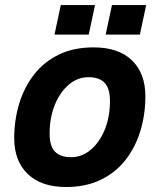

<svg xmlns="http://www.w3.org/2000/svg" viewBox="-20 -738 640 770"><path d="M244.8 12Q145.4 12 91.2 -40.3Q37 -92.6 37 -183.6Q37 -257 57.1 -322.7Q77.2 -388.4 116.7 -439.2Q156.2 -490 215.9 -519Q275.6 -548 355.2 -548Q455.6 -548 509.3 -495.9Q563 -443.8 563 -351.8Q563 -278.4 542.9 -212.7Q522.8 -147 483.3 -96.5Q443.8 -46 384.1 -17Q324.4 12 244.8 12ZM265.2 -107.6Q308.8 -107.6 344.1 -137.5Q379.4 -167.4 400.2 -218.3Q421 -269.2 421 -333Q421 -383.4 399.5 -405.9Q378 -428.4 334.8 -428.4Q291.2 -428.4 255.9 -398.5Q220.6 -368.6 199.8 -317.4Q179 -266.2 179 -202.4Q179 -151.6 200.8 -129.6Q222.6 -107.6 265.2 -107.6ZM198.6 -599.2 223.8 -717.6H361L335.8 -599.2ZM403.8 -599.2 429 -717.6H566.2L541 -599.2Z"/></svg>

Font: Geist Mono
Style: Italic
Weight: 400
Italic angle: -12°
Monospace: yes
Designer: Basement.studio, Andrés Briganti, Mateo Zaragoza
Foundry: Basement.studio, Vercel, Andrés Briganti, Guido Ferreyra, Mateo Zaragoza
Version: Version 1.500